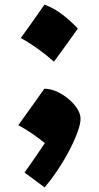

<svg xmlns="http://www.w3.org/2000/svg" viewBox="-20 -704 424 824"><path d="M170.8 -684.2Q212.2 -669.1 248.1 -641.2Q284.1 -613.3 314.2 -581.6Q289.5 -546.7 264 -511.2Q238.5 -475.8 211.6 -439.3Q180.5 -466.7 145.6 -492.2Q110.6 -517.7 69.3 -540.8Q122.5 -614.4 170.8 -684.2ZM170.4 -323.2Q195.8 -323.2 222.9 -311.3Q250 -299.3 273.4 -279.8Q296.9 -260.3 311.3 -237.8Q325.7 -215.3 325.7 -194.3Q325.7 -172.4 312.7 -136.7Q299.8 -101.1 277.8 -59.1Q255.9 -17.1 228.3 24.4Q200.7 65.9 171.4 100.1L85.4 36.6Q112.8 -2.4 133.5 -32.2Q154.3 -62 172.4 -89.8Q118.2 -134.3 58.6 -167Q88.9 -208.5 116.5 -247.3Q144 -286.1 170.4 -323.2Z"/></svg>

Font: Pinar-FD Black
Style: Regular
Weight: 900
Designer: Amin Abedi
Version: Version 3.000